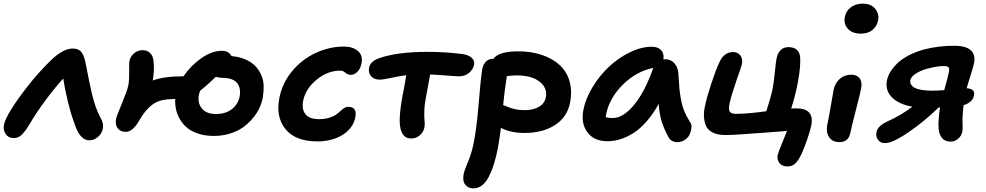

<svg xmlns="http://www.w3.org/2000/svg" viewBox="-22 -763 5359 1044"><path d="M54.2 -12.2Q23.9 -12.2 8.8 -34.4Q-6.3 -56.6 0 -85.9Q5.4 -114.3 39.3 -168.7Q73.2 -223.1 118.2 -280.8Q152.3 -325.7 192.6 -370.4Q232.9 -415 265.1 -444.8Q325.2 -499 373 -499Q402.3 -499 417 -483.9Q431.6 -468.8 440.9 -432.1Q469.7 -284.7 478 -252.9Q497.1 -171.9 525.9 -120.1Q542.5 -92.3 537.1 -63Q532.7 -38.1 511.2 -19Q489.7 0 463.9 0Q441.9 0 424.8 -15.9Q407.7 -31.7 397.7 -53.5Q387.7 -75.2 376 -110.8Q362.3 -147.5 346.2 -214.4Q330.1 -281.2 321.8 -335.9Q276.9 -287.1 225.1 -217.3Q173.3 -147.5 140.1 -89.8Q115.2 -48.3 96.4 -30.3Q77.6 -12.2 54.2 -12.2Z M1140.6 -23.9Q1093.8 -23.9 1056.4 -36.1Q1019 -48.3 995.4 -68.1Q971.7 -87.9 956.3 -114.5Q940.9 -141.1 935.1 -168.5Q929.2 -195.8 930.7 -225.1Q884.3 -224.1 858.4 -218Q832.5 -211.9 808.6 -195.8Q791.5 -184.1 774.9 -164.6Q758.3 -145 752.2 -135.5Q746.1 -126 733.4 -105Q699.2 -45.9 661.6 -45.9Q633.8 -45.9 618.4 -65.2Q603 -84.5 609.4 -118.2Q611.3 -129.4 641.1 -201.2Q670.9 -272.9 675.8 -298.8Q681.2 -328.1 680.4 -375.5Q679.7 -422.9 681.6 -430.2Q686 -455.1 706.3 -472.7Q726.6 -490.2 753.4 -490.2Q778.8 -490.2 794.2 -474.9Q809.6 -459.5 812.5 -433.1Q818.8 -381.3 808.6 -325.2Q868.2 -348.1 975.6 -348.1Q1015.1 -406.2 1072.5 -446.5Q1129.9 -486.8 1185.5 -486.8Q1221.2 -486.8 1236.8 -458Q1279.8 -454.1 1313 -439.7Q1346.2 -425.3 1366.5 -403.8Q1386.7 -382.3 1398.9 -354.2Q1411.1 -326.2 1411.6 -295.2Q1412.1 -264.2 1406.7 -231Q1401.4 -203.6 1388.7 -176Q1376 -148.4 1353 -120.6Q1330.1 -92.8 1300.8 -71.5Q1271.5 -50.3 1229.7 -37.1Q1188 -23.9 1140.6 -23.9ZM1059.6 -248Q1050.8 -203.6 1075.7 -173.3Q1100.6 -143.1 1151.9 -143.1Q1206.1 -143.1 1239.5 -170.2Q1272.9 -197.3 1280.8 -236.8Q1289.6 -284.2 1266.8 -312Q1244.1 -339.8 1185.5 -339.8Q1169.9 -339.8 1151.9 -345.2L1148.4 -342.8Q1108.4 -302.7 1067.4 -271Q1063.5 -264.6 1059.6 -248Z M1703.6 5.9Q1584.5 5.9 1530.3 -61Q1476.1 -127.9 1497.6 -232.9Q1513.2 -311.5 1565.9 -375.5Q1618.7 -439.5 1693.4 -474.6Q1768.1 -509.8 1848.6 -509.8Q1896 -509.8 1924.3 -485.6Q1952.6 -461.4 1943.4 -418Q1937.5 -388.2 1921.1 -372.1Q1904.8 -356 1884.3 -356Q1869.1 -356 1856.2 -367.4Q1843.3 -378.9 1829.6 -378.9Q1758.3 -378.9 1699 -329.3Q1639.6 -279.8 1626.5 -215.8Q1617.7 -169.4 1638.7 -142.3Q1659.7 -115.2 1712.4 -115.2Q1743.2 -115.2 1766.6 -122.1Q1790 -128.9 1803.7 -138.7Q1817.4 -148.4 1828.1 -158.4Q1838.9 -168.5 1849.4 -175.3Q1859.9 -182.1 1871.6 -182.1Q1921.9 -182.1 1909.7 -123Q1897.5 -64.9 1840.3 -29.5Q1783.2 5.9 1703.6 5.9Z M2213.9 -9.8Q2168 -9.8 2155.8 -64Q2141.1 -120.6 2174.8 -283.2Q2184.6 -338.4 2187 -354Q2153.8 -350.1 2107.7 -340.1Q2061.5 -330.1 2042 -330.1Q2011.7 -330.1 1995.6 -348.9Q1979.5 -367.7 1984.9 -395Q1992.2 -430.2 2040 -446.8Q2139.6 -481 2299.8 -481Q2402.8 -481 2490.7 -469.2Q2524.9 -464.8 2542.5 -449Q2560.1 -433.1 2555.7 -410.2Q2549.8 -384.8 2528.3 -366.5Q2506.8 -348.1 2473.6 -348.1Q2457.5 -348.1 2403.1 -352.5Q2348.6 -356.9 2316.9 -357.9Q2313.5 -338.9 2305.9 -297.9Q2298.3 -256.8 2294.9 -237.8Q2286.1 -194.8 2285.2 -157.2Q2284.2 -119.6 2286.6 -105Q2289.1 -90.3 2285.6 -68.8Q2280.3 -43.5 2260 -26.6Q2239.7 -9.8 2213.9 -9.8Z M2551.8 261.2Q2523.9 261.2 2508.1 241.5Q2492.2 221.7 2499 184.1Q2502.9 163.6 2522.7 116.7Q2542.5 69.8 2552.7 19Q2569.3 -60.5 2580.1 -192.6Q2590.8 -324.7 2599.6 -382.8Q2603 -407.7 2617.7 -425.3Q2632.3 -442.9 2658.7 -442.9H2660.6Q2689.5 -483.9 2795.9 -483.9Q2865.7 -483.9 2923.1 -464.8Q2980.5 -445.8 3019.5 -410.9Q3058.6 -376 3074.5 -322.5Q3090.3 -269 3077.6 -204.1Q3061.5 -125 2994.9 -82.5Q2928.2 -40 2829.6 -40Q2753.9 -40 2701.7 -67.9Q2697.3 -27.3 2684.6 45.9Q2674.8 93.3 2663.8 128.9Q2652.8 164.6 2637 196Q2621.1 227.5 2599.6 244.4Q2578.1 261.2 2551.8 261.2ZM2786.6 -353Q2764.2 -353 2733.9 -349.1Q2721.7 -273.9 2713.9 -191.9Q2719.2 -190.4 2739 -181.9Q2758.8 -173.3 2780.8 -168.7Q2802.7 -164.1 2832 -164.1Q2877.4 -164.1 2908.4 -182.1Q2939.5 -200.2 2945.8 -233.9Q2956.1 -283.2 2913.1 -318.1Q2870.1 -353 2786.6 -353Z M3281.2 4.9Q3207.5 4.9 3171.6 -44.2Q3135.7 -93.3 3150.4 -167Q3162.6 -228 3200.4 -290Q3238.3 -352.1 3289.3 -400.1Q3340.3 -448.2 3402.6 -478.5Q3464.8 -508.8 3522.5 -508.8Q3554.7 -508.8 3572.3 -490.7Q3589.8 -472.7 3585.4 -439.9Q3588.4 -440.9 3595.2 -440.9Q3625.5 -440.9 3644.8 -419.2Q3664.1 -397.5 3666.5 -365.2Q3667 -359.9 3667.5 -349.6Q3670.4 -302.2 3672.6 -278.6Q3674.8 -254.9 3681.2 -220.2Q3687.5 -185.5 3699.2 -157.7Q3710.9 -129.9 3729.5 -100.1Q3739.7 -86.9 3737.8 -68.1Q3735.8 -49.3 3728 -32Q3720.2 -14.6 3701.9 -2.4Q3683.6 9.8 3660.6 9.8Q3628.9 9.8 3613.3 -16.1Q3589.8 -59.1 3576.7 -99.9Q3563.5 -140.6 3559.6 -198.2Q3529.3 -143.1 3493.4 -102.3Q3457.5 -61.5 3421.1 -38.8Q3384.8 -16.1 3350.1 -5.6Q3315.4 4.9 3281.2 4.9ZM3274.4 -144Q3273.9 -141.1 3272.9 -135Q3272 -128.9 3271.5 -126Q3285.6 -121.1 3309.6 -121.1Q3366.2 -121.1 3425.3 -192.1Q3484.4 -263.2 3530.3 -394Q3436.5 -374.5 3364.3 -302.2Q3292 -230 3274.4 -144Z M4259.3 142.1Q4230.5 142.1 4216.3 123.3Q4202.1 104.5 4206.1 82Q4210 64.5 4230.5 15.6Q4251 -33.2 4257.3 -50.8Q4244.6 -50.3 4107.7 -39.6Q3970.7 -28.8 3923.3 -28.8Q3882.3 -28.8 3855.7 -41.3Q3829.1 -53.7 3818.6 -75.2Q3808.1 -96.7 3805.9 -125.7Q3803.7 -154.8 3812 -188Q3819.3 -228 3845 -306.4Q3870.6 -384.8 3888.2 -420.9Q3913.1 -480 3964.4 -480Q3988.8 -480 4003.2 -462.2Q4017.6 -444.3 4012.2 -414.1Q4010.7 -406.2 3982.4 -325Q3954.1 -243.7 3945.3 -201.2Q3938.5 -170.9 3945.3 -157.5Q3952.1 -144 3978 -144Q4044.9 -144 4145 -158.2Q4168.5 -231.9 4178.2 -274.9Q4185.1 -310.5 4191.2 -370.1Q4197.3 -429.7 4200.2 -443.8Q4206.1 -473.6 4222.4 -490.2Q4238.8 -506.8 4264.2 -506.8Q4324.2 -506.8 4329.1 -450.2Q4331.5 -396.5 4316.9 -318.8Q4305.7 -254.4 4280.3 -172.9Q4289.1 -173.8 4308.1 -173.8Q4407.7 -173.8 4389.2 -80.1Q4382.8 -49.8 4366.7 -3.4Q4350.6 43 4335 77.1Q4318.4 110.8 4301.8 126.5Q4285.2 142.1 4259.3 142.1Z M4658.7 -580.1Q4612.8 -580.1 4588.6 -606.2Q4564.5 -632.3 4571.8 -670.9Q4578.1 -704.1 4605 -723.6Q4631.8 -743.2 4668.5 -743.2Q4714.8 -743.2 4737.3 -714.8Q4759.8 -686.5 4752.4 -651.9Q4747.6 -622.6 4723.4 -601.3Q4699.2 -580.1 4658.7 -580.1ZM4541.5 9.8Q4504.9 9.8 4486.8 -16.8Q4468.8 -43.5 4475.6 -80.1Q4487.8 -141.1 4498.3 -202.6Q4508.8 -264.2 4510.7 -273.9Q4518.1 -311 4543.9 -334Q4569.8 -356.9 4607.4 -356.9Q4636.7 -356.9 4651.9 -337.6Q4667 -318.4 4660.6 -282.2Q4656.7 -260.7 4631.8 -164.1Q4606.9 -67.4 4602.5 -43.9Q4593.3 9.8 4541.5 9.8Z M4790.5 15.1Q4765.1 15.1 4752 -2.7Q4738.8 -20.5 4744.1 -45.9Q4748 -62.5 4761.7 -75.9Q4775.4 -89.4 4804.2 -103Q4875.5 -134.8 4939.5 -183.1Q4867.2 -194.8 4828.4 -233.2Q4789.6 -271.5 4801.3 -328.1Q4805.7 -349.6 4819.1 -371.8Q4832.5 -394 4855.7 -417.2Q4878.9 -440.4 4918 -461.2Q4957 -481.9 5006.3 -495.1Q5083 -514.2 5165.5 -514.2Q5230.5 -514.2 5256.8 -489.5Q5283.2 -464.8 5274.4 -419.9Q5271 -401.9 5255.6 -353.5Q5240.2 -305.2 5234.4 -283.2Q5255.9 -281.7 5266.8 -272.9Q5277.8 -264.2 5274.4 -245.1Q5267.6 -207 5217.3 -190.9Q5211.4 -141.1 5211.4 -109.9Q5211.4 -103.5 5211.9 -87.6Q5212.4 -71.8 5212.2 -62Q5211.9 -52.2 5210.4 -45.9Q5205.6 -24.4 5188.2 -8.8Q5170.9 6.8 5146.5 6.8Q5115.7 6.8 5099.9 -12.9Q5084 -32.7 5081.5 -66.9Q5078.6 -107.9 5089.4 -178.2H5081.5Q5007.3 -105.5 4919.9 -45.2Q4832.5 15.1 4790.5 15.1ZM4928.2 -328.1Q4923.3 -300.8 4952.1 -285.4Q4981 -270 5047.4 -270Q5077.6 -270 5112.3 -272.9Q5132.8 -345.2 5138.2 -374Q5141.6 -390.1 5135.3 -397Q5128.9 -403.8 5111.3 -403.8Q5076.2 -403.8 5030.3 -392.1Q4991.7 -383.3 4962.2 -365.5Q4932.6 -347.7 4928.2 -328.1Z"/></svg>

Font: Shantell Sans Irregular
Style: Italic
Weight: 600
Italic angle: -11.31°
Designer: Stephen Nixon, Anya Danilova, Shantell Martin
Foundry: Arrow Type
Version: Version 1.006;[9816181b4]